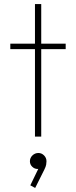

<svg xmlns="http://www.w3.org/2000/svg" viewBox="-20 -676 376 950"><path d="M153 0V-656H184V0ZM31 -433V-460H305V-433ZM154 254 130 241 176 146 190 144Q188 151 182 155.5Q176 160 166 160Q151 160 139.5 149Q128 138 128 122Q128 105 140.5 93Q153 81 170 81Q186 81 198 93Q210 105 210 122Q210 129 208.5 138.5Q207 148 199 164Z"/></svg>

Font: Outfit Thin Thin
Style: Regular
Weight: 250
Version: Version 1.100;gftools[0.9.27]